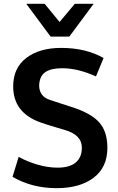

<svg xmlns="http://www.w3.org/2000/svg" viewBox="-20 -980 621 1010"><path d="M246.1 -787.6 118.2 -960H214.8L293.5 -864.3L373.5 -960H472.7L344.7 -787.6ZM277.8 9.8Q148.4 9.8 45.9 -49.8L78.1 -154.8Q124 -129.4 178 -113.8Q231.9 -98.1 283.2 -98.1Q346.2 -98.1 378.4 -125.2Q410.6 -152.3 410.6 -203.1Q410.6 -270.5 320.8 -296.4Q314.5 -298.3 285.2 -306.9Q255.9 -315.4 230.2 -323.5Q204.6 -331.5 193.4 -335.9Q49.3 -386.7 49.3 -525.4Q49.3 -622.6 118.4 -675.3Q187.5 -728 301.8 -728Q431.2 -728 524.9 -674.8L484.9 -578.1Q389.2 -621.1 307.1 -621.1Q248 -621.1 218 -600.3Q188 -579.6 186 -531.2Q186 -471.7 245.1 -453.6Q256.8 -449.2 302.7 -434.6Q348.6 -419.9 362.3 -415.5Q460.4 -383.3 502.7 -335.4Q544.9 -287.6 544.9 -202.1Q544.9 -100.1 472.7 -45.2Q400.4 9.8 277.8 9.8Z"/></svg>

Font: Oxygen
Style: Bold
Weight: 700
Designer: vernon adams
Foundry: Vernon Adams
Version: Version 0.2.3 webfont; ttfautohint (v0.93.3-1d66) -l 8 -r 50